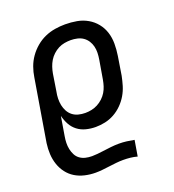

<svg xmlns="http://www.w3.org/2000/svg" viewBox="-136 -634 872 962"><g transform="rotate(-20 300.0 -152.5)"><path d="M210 223Q181 223 153 216.5Q125 210 102 196Q79 182 62.5 160.5Q46 139 37 112.5Q28 86 26.5 57.5Q25 29 29 0L84 -331Q88 -358 97.5 -384.5Q107 -411 123.5 -434.5Q140 -458 162.5 -477Q185 -496 211 -507.5Q237 -519 264.5 -523.5Q292 -528 319 -528Q351 -528 381.5 -522.5Q412 -517 438 -502Q464 -487 482.5 -464Q501 -441 510 -412.5Q519 -384 519 -352.5Q519 -321 514 -289L498 -189Q493 -164 485.5 -139Q478 -114 464.5 -91Q451 -68 431.5 -48.5Q412 -29 388.5 -16Q365 -3 339.5 2.5Q314 8 289 8Q262 8 237 1.5Q212 -5 192.5 -20Q173 -35 161 -57Q149 -79 143 -104L126 -2Q123 15 122.5 32.5Q122 50 125.5 66.5Q129 83 136.5 97.5Q144 112 157 121.5Q170 131 186.5 135Q203 139 221 139Q235 139 250 137.5Q265 136 280 134Q302 131 324.5 128.5Q347 126 369 126Q389 126 409 128.5Q429 131 449 135L435 219Q417 214 398.5 212Q380 210 360 210Q342 210 323 212Q304 214 285 216.5Q266 219 247 221Q228 223 210 223ZM264 -76Q281 -76 297.5 -79.5Q314 -83 329.5 -91Q345 -99 358.5 -111.5Q372 -124 381 -139Q390 -154 395 -170Q400 -186 403 -203L420 -303Q423 -321 423.5 -338.5Q424 -356 420 -372.5Q416 -389 407 -403Q398 -417 384.5 -426.5Q371 -436 353.5 -440Q336 -444 319 -444Q318 -444 318 -444Q318 -444 318 -444Q302 -444 285 -441Q268 -438 252.5 -430Q237 -422 223.5 -409.5Q210 -397 201 -382Q192 -367 186.5 -350.5Q181 -334 178 -317L164 -228Q160 -209 159.5 -190.5Q159 -172 162.5 -154.5Q166 -137 174.5 -121.5Q183 -106 196.5 -95.5Q210 -85 227.5 -80.5Q245 -76 264 -76Z"/></g></svg>

Font: Iosevka SS04 Md Ex Obl
Style: Regular
Weight: 500
Width: 7
Italic angle: -9°
Monospace: yes
Designer: Belleve Invis
Foundry: Belleve Invis
Version: Version 19.0.0; ttfautohint (v1.8.4)